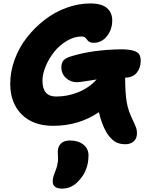

<svg xmlns="http://www.w3.org/2000/svg" viewBox="-20 -694 858 1126"><path d="M430.2 -211.9Q393.6 -211.9 366.7 -236.8Q339.8 -261.7 339.8 -298.8Q339.8 -326.2 353.8 -341.1Q367.7 -356 405.8 -366.2Q523.9 -401.9 689 -404.8Q736.3 -404.8 762.2 -396.7Q788.1 -388.7 796.6 -375Q805.2 -361.3 805.2 -336.9Q805.2 -295.4 781.7 -267.1Q758.3 -238.8 713.9 -238.8Q714.4 -142.6 723.4 -93Q732.4 -43.5 756.8 5.9Q773.9 42 778.6 55.9Q783.2 69.8 783.2 87.9Q783.2 118.2 764.4 135Q745.6 151.9 714.8 151.9Q677.2 151.9 651.9 135Q626.5 118.2 604 82Q574.7 29.8 560.1 -36.1Q442.4 43.9 292 43.9Q173.8 43.9 106.9 -23.2Q40 -90.3 40 -203.1Q40 -273.9 65.9 -344.7Q91.8 -415.5 137.5 -473.9Q183.1 -532.2 241.7 -577.6Q300.3 -623 370.1 -648.4Q439.9 -673.8 509.8 -673.8Q575.2 -673.8 606.7 -647.2Q638.2 -620.6 638.2 -574.2Q638.2 -521 607.2 -481.9Q576.2 -442.9 528.8 -442.9Q516.1 -442.9 507.6 -446.8Q499 -450.7 494.6 -456.1Q490.2 -461.4 486.3 -466.8Q482.4 -472.2 475.6 -476.1Q468.8 -480 458 -480Q415.5 -480 372.8 -454.8Q330.1 -429.7 299.1 -391.4Q268.1 -353 248.5 -306.9Q229 -260.7 229 -220.2Q229 -127.9 309.1 -127.9Q376.5 -127.9 439.2 -153.3Q502 -178.7 546.9 -228Q529.3 -225.6 488.5 -218.8Q447.8 -211.9 430.2 -211.9ZM344.2 412.1Q289.1 412.1 289.1 370.1Q289.1 348.1 301.8 316.9Q311 295.4 315.4 275.4Q319.8 255.4 320.3 245.1Q320.8 234.9 319.8 217.5Q318.8 200.2 318.8 195.8Q318.8 166.5 336.9 148.2Q355 129.9 390.1 129.9Q439 129.9 469 154.1Q499 178.2 499 216.8Q499 306.2 441.9 366.2Q400.9 412.1 344.2 412.1Z"/></svg>

Font: Shantell Sans Bouncy
Style: Regular
Weight: 800
Designer: Stephen Nixon, Anya Danilova, Shantell Martin
Foundry: Arrow Type
Version: Version 1.006;[9816181b4]